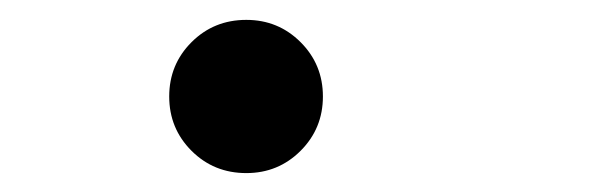

<svg xmlns="http://www.w3.org/2000/svg" viewBox="-20 -426 610 198"><path d="M234 -247.5Q200.5 -247.5 177.5 -270.5Q154.5 -293.5 154.5 -326.5Q154.5 -359.5 177.5 -382.5Q200.5 -405.5 234 -405.5Q267 -405.5 290 -382.5Q313 -359.5 313 -326.5Q313 -293.5 290 -270.5Q267 -247.5 234 -247.5Z"/></svg>

Font: League Mono Narrow
Style: Regular
Weight: 400
Width: 3
Designer: Tyler Finck
Foundry: The League of Moveable Type / Tyler Finck
Version: Version 2.210